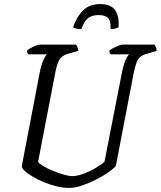

<svg xmlns="http://www.w3.org/2000/svg" viewBox="-20 -923 789 943"><path d="M320 0Q290 0 257.5 -8Q225 -16 195 -28.5Q165 -41 140.5 -55.5Q116 -70 101.5 -83.5Q87 -97 87 -107L177 -577Q185 -611 194.5 -631Q204 -651 211 -656H119Q118 -658 115 -662.5Q112 -667 112 -674Q118 -680 131 -687Q144 -694 157 -699Q170 -704 176 -704H353Q356 -701 360 -693Q364 -685 364 -673L318 -660Q288 -652 275 -634.5Q262 -617 253 -574L167 -128Q173 -119 193 -107Q213 -95 240 -84Q267 -73 292.5 -65.5Q318 -58 335 -58Q360 -58 392.5 -70.5Q425 -83 453 -100Q481 -117 493 -128L581 -577Q589 -613 598.5 -632Q608 -651 614 -656H524Q522 -658 519.5 -662.5Q517 -667 517 -674Q524 -681 537 -687.5Q550 -694 563 -699Q576 -704 580 -704H739Q741 -700 745 -693Q749 -686 749 -673L702 -659Q682 -654 670 -644.5Q658 -635 651 -617Q644 -599 637 -566L549 -108Q537 -94 510.5 -75.5Q484 -57 450 -40Q416 -23 382 -11.5Q348 0 320 0ZM379 -780Q364 -780 353 -783Q342 -786 339 -789Q356 -840 387.5 -871.5Q419 -903 472 -903Q526 -903 546.5 -871.5Q567 -840 562 -789Q557 -786 546.5 -783Q536 -780 523 -780Q525 -821 510.5 -835Q496 -849 465 -849Q432 -849 413.5 -835Q395 -821 379 -780Z"/></svg>

Font: Texturina 12pt Light
Style: Italic
Weight: 300
Italic angle: -11°
Designer: Guillermo Torres Carreño
Foundry: Omnibus-Type
Version: Version 1.002